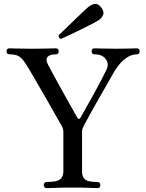

<svg xmlns="http://www.w3.org/2000/svg" viewBox="-20 -977 760 997"><path d="M221 0Q215 0 211 -5Q207 -10 207 -15Q207 -22 211 -27Q215 -32 221 -32Q244 -32 264 -35Q284 -38 296.5 -50Q309 -62 309 -89V-289Q309 -299 307.5 -306.5Q306 -314 300 -324Q293 -336 278 -362.5Q263 -389 243.5 -423.5Q224 -458 203 -494Q182 -530 163.5 -562.5Q145 -595 132 -616Q113 -649 99 -666Q85 -683 69 -689Q53 -695 28 -695Q14 -695 14 -710Q14 -726 28 -726Q38 -726 71 -725Q104 -724 142 -724Q171 -724 198.5 -724.5Q226 -725 246 -725.5Q266 -726 270 -726Q285 -726 285 -710Q285 -695 270 -695Q238 -695 226.5 -681Q215 -667 231 -638Q240 -621 256 -591.5Q272 -562 291 -527.5Q310 -493 328.5 -460Q347 -427 361.5 -401.5Q376 -376 382 -365Q385 -360 389.5 -359.5Q394 -359 398 -366Q413 -393 432 -426.5Q451 -460 470.5 -495.5Q490 -531 506 -561.5Q522 -592 532 -613Q548 -645 529.5 -670Q511 -695 470 -695Q456 -695 456 -710Q456 -726 470 -726Q480 -726 510 -725Q540 -724 588 -724Q632 -724 656.5 -725Q681 -726 691 -726Q705 -726 705 -710Q705 -695 691 -695Q661 -695 631 -673Q601 -651 572 -603Q566 -593 552 -568Q538 -543 519.5 -511Q501 -479 482 -445.5Q463 -412 446.5 -382Q430 -352 420 -333Q414 -322 410 -313Q406 -304 406 -291V-89Q406 -62 417 -50Q428 -38 446.5 -35Q465 -32 487 -32Q494 -32 497.5 -27Q501 -22 501 -15Q501 -10 497.5 -5Q494 0 487 0Q474 0 448 -1.5Q422 -3 359 -3Q299 -3 267.5 -1.5Q236 0 221 0ZM297 -775Q290 -776 286.5 -782Q283 -788 285 -795Q288 -797 303 -811.5Q318 -826 339 -846.5Q360 -867 382 -888Q404 -909 421 -925Q438 -941 445 -945Q459 -956 476 -956.5Q493 -957 507 -936Q522 -916 515.5 -900Q509 -884 495 -874Q488 -869 467.5 -858Q447 -847 419.5 -833.5Q392 -820 365.5 -807Q339 -794 320 -785.5Q301 -777 297 -775Z"/></svg>

Font: Zen Old Mincho Medium
Style: Regular
Weight: 500
Designer: Yoshimichi Ohira
Foundry: Positype
Version: Version 1.500